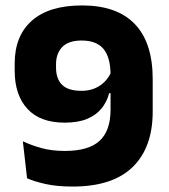

<svg xmlns="http://www.w3.org/2000/svg" viewBox="-20 -672 620 706"><path d="M282 -652Q410 -652 475.8 -583.5Q541.5 -515 541.5 -381V-262Q541.5 -129.5 467.8 -57.8Q394 14 247 14Q190 14 148.2 4.8Q106.5 -4.5 79.5 -16.5L64 -152.5Q94.5 -138 132.2 -127.5Q170 -117 219 -117Q305.5 -117 346 -154Q386.5 -191 386.5 -268.5V-396Q386.5 -460.5 360.8 -491.8Q335 -523 280 -523Q232 -523 209 -499.2Q186 -475.5 186 -435.5V-423.5Q186 -382.5 208.2 -360.2Q230.5 -338 279.5 -338Q305 -338 326.2 -346.2Q347.5 -354.5 363.8 -370.5Q380 -386.5 389.5 -408.5L420 -329.5H381.5Q373 -297 352.8 -272.5Q332.5 -248 299.5 -234.5Q266.5 -221 218 -221Q127.5 -221 80.8 -271.8Q34 -322.5 34 -412.5V-438.5Q34 -540 97.2 -596Q160.5 -652 282 -652Z"/></svg>

Font: Anek Gurmukhi
Style: Bold
Weight: 700
Designer: Sarang Kulkarni (Gurmukhi), Yesha Goshar (Latin)
Foundry: Ek Type
Version: Version 1.003